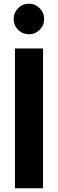

<svg xmlns="http://www.w3.org/2000/svg" viewBox="-20 -1010 311 1030"><path d="M192.9 -850.1Q168.9 -826.2 135 -826.2Q101.1 -826.2 77.1 -850.1Q53.2 -874 53.2 -908Q53.2 -941.9 77.1 -966.1Q101.1 -990.2 135 -990.2Q168.9 -990.2 192.9 -966.1Q216.8 -941.9 216.8 -908Q216.8 -874 192.9 -850.1ZM60.1 -750H210.9V0H60.1Z"/></svg>

Font: Oakes Grotesk
Style: Bold
Weight: 700
Designer: Samuel Oakes
Foundry: Samuel Oakes
Version: Version 1.0 | wf-rip DC20170320